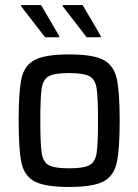

<svg xmlns="http://www.w3.org/2000/svg" viewBox="-20 -734 549 762"><path d="M54 -255Q54 -372 65.5 -423.5Q77 -475 118.5 -496.5Q160 -518 254 -518Q349 -518 390 -496.5Q431 -475 443 -423.5Q455 -372 455 -255Q455 -138 443 -86.5Q431 -35 390 -13.5Q349 8 254 8Q160 8 118.5 -13.5Q77 -35 65.5 -86.5Q54 -138 54 -255ZM369 -255Q369 -348 363.5 -383.5Q358 -419 335 -431.5Q312 -444 254 -444Q196 -444 173.5 -431.5Q151 -419 145.5 -383.5Q140 -348 140 -255Q140 -162 145.5 -126.5Q151 -91 173.5 -78.5Q196 -66 254 -66Q312 -66 335 -78.5Q358 -91 363.5 -126.5Q369 -162 369 -255ZM159 -586 64 -709V-714H143L215 -591V-586ZM324 -586 229 -709V-714H308L380 -591V-586Z"/></svg>

Font: Saira Semi Condensed
Style: Regular
Weight: 400
Width: 4
Designer: Hector Gatti with collaboration of the Omnibus-Type team
Foundry: Omnibus-Type
Version: Version 1.001; ttfautohint (v1.8)